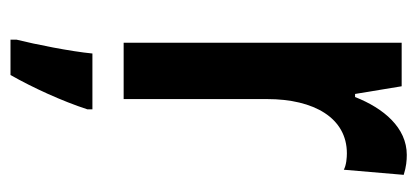

<svg xmlns="http://www.w3.org/2000/svg" viewBox="-240 -354 814 375"><g transform="rotate(90 167.5 -166.0)"><path d="M282 -553C229 -553 191 -508 169 -452H163L148 -543H63V0H173V-280C173 -372 210 -436 279 -436C287 -436 302 -435 311 -430L321 -547C305 -552 293 -553 282 -553ZM193 71V61H84C80 103 66 173 57 209V221H126C151 177 177 120 193 71Z"/></g></svg>

Font: Noto Sans Sinhala UI ExtraCondensed SemiBold
Style: Regular
Weight: 600
Width: 2
Designer: Jelle Bosma - Monotype Design Team
Foundry: Monotype Imaging Inc.
Version: Version 2.006